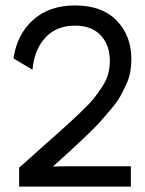

<svg xmlns="http://www.w3.org/2000/svg" viewBox="-20 -690 536 710"><path d="M50.8 -69.8Q87.9 -103.5 138.4 -148.2Q189 -192.9 215.3 -216.6Q241.7 -240.2 275.1 -272Q308.6 -303.7 325 -323.7Q341.3 -343.8 357.7 -368.9Q374 -394 380.1 -416.7Q386.2 -439.5 386.2 -464.8Q386.2 -522.9 352.8 -559.1Q319.3 -595.2 256.8 -595.2Q189.5 -595.2 148.2 -551.3Q106.9 -507.3 100.1 -432.1L29.8 -474.1Q43 -563 102.5 -616.5Q162.1 -669.9 257.8 -669.9Q356.9 -669.9 411.4 -614Q465.8 -558.1 465.8 -471.2Q465.8 -446.8 461.7 -423.8Q457.5 -400.9 446.5 -377Q435.5 -353 424.3 -333Q413.1 -313 390.9 -286.6Q368.7 -260.3 350.8 -240.2Q333 -220.2 300 -188.7Q267.1 -157.2 242.9 -135Q218.8 -112.8 175.8 -74.2Q198.7 -75.2 264.2 -75.2H463.9V0H50.8Z"/></svg>

Font: Human Sans
Style: Regular
Weight: 400
Designer: Tim Radville
Foundry: Continuum
Version: Version 1.000;FEAKit 1.0